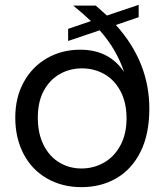

<svg xmlns="http://www.w3.org/2000/svg" viewBox="-20 -763 678 792"><path d="M458 -660Q596 -507 596 -315Q596 -210 560 -137.5Q524 -65 460.5 -28Q397 9 316 9Q237 9 174.5 -26.5Q112 -62 77.5 -127.5Q43 -193 43 -278Q43 -361 78 -424.5Q113 -488 174 -523Q235 -558 311 -558Q430 -558 492 -466Q460 -561 391 -638L261 -594V-644L355 -676Q323 -707 282 -740H375Q415 -705 421 -699L552 -743V-692ZM316 -68Q366 -68 408.5 -92Q451 -116 476.5 -163Q502 -210 502 -275Q502 -340 477 -387Q452 -434 410 -457.5Q368 -481 318 -481Q268 -481 226.5 -457.5Q185 -434 160.5 -388.5Q136 -343 136 -278Q136 -212 160 -164.5Q184 -117 225 -92.5Q266 -68 316 -68Z"/></svg>

Font: DVN-Poppins
Style: Regular
Weight: 400
Designer: Ninad Kale (Devanagari), Jonny Pinhorn (Latin)
Foundry: Indian Type Foundry
Version: 4.004